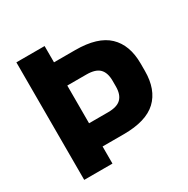

<svg xmlns="http://www.w3.org/2000/svg" viewBox="-147 -771 886 904"><g transform="rotate(-30 295.5 -319.5)"><path d="M163 -93V-219.5H314.5Q363.5 -219.5 385.2 -241Q407 -262.5 407 -306.5V-337Q407 -381.5 385.5 -403Q364 -424.5 315 -424.5H162.5V-550.5H326.5Q448.5 -550.5 505.2 -496.5Q562 -442.5 562 -342V-301.5Q562 -200 505.2 -146.5Q448.5 -93 327 -93ZM58 0V-639H211.5V-521.5L211 -461.5V-182.5L211.5 -117V0Z"/></g></svg>

Font: Anek Gurmukhi
Style: Bold
Weight: 700
Designer: Sarang Kulkarni (Gurmukhi), Yesha Goshar (Latin)
Foundry: Ek Type
Version: Version 1.003